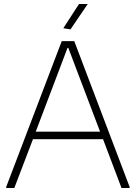

<svg xmlns="http://www.w3.org/2000/svg" viewBox="-20 -947 684 967"><path d="M11 -5 291 -740H354L633 -5V0H592L499 -246H146L52 0H11ZM484 -284 369 -587 324 -706H320L275 -587L160 -284ZM299 -805 378 -927H422L335 -799Z"/></svg>

Font: Encode Sans Normal
Style: Thin
Weight: 100
Designer: Pablo Impallari, Andres Torresi
Foundry: Pablo Impallari, Andres Torresi
Version: Version 1.000; ttfautohint (v1.00) -l 8 -r 50 -G 200 -x 14 -